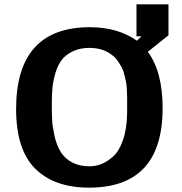

<svg xmlns="http://www.w3.org/2000/svg" viewBox="-20 -841 834 882"><path d="M54 -340Q54 -716 393 -716Q521 -716 609 -654Q624 -669 630 -674H607V-821H754V-679L659 -603Q727 -512 727 -344Q727 21 389 21Q230 21 142 -66Q54 -153 54 -340ZM218 -369Q218 -318 219.5 -289.5Q221 -261 230 -218.5Q239 -176 258 -145H257Q302 -77 391 -77Q418 -77 444.5 -87Q471 -97 499 -121.5Q527 -146 545 -198Q563 -250 564 -322Q564 -326 564 -355Q564 -384 564 -392Q564 -400 563 -425.5Q562 -451 559.5 -462Q557 -473 552 -494.5Q547 -516 540.5 -528.5Q534 -541 524 -556.5Q514 -572 501 -584V-583Q458 -621 391 -621Q347 -621 314 -605Q281 -589 263 -565Q245 -541 234.5 -505Q224 -469 221 -438Q218 -407 218 -369Z"/></svg>

Font: Coval
Style: Black
Weight: 1000
Foundry: Context Ltd
Version: Version 001.000